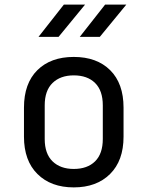

<svg xmlns="http://www.w3.org/2000/svg" viewBox="-20 -805 640 833"><path d="M300 8Q201 8 142.5 -50Q84 -108 84 -212V-338Q84 -443 142 -500.5Q200 -558 300 -558Q400 -558 458 -500.5Q516 -443 516 -338V-212Q516 -108 457.5 -50Q399 8 300 8ZM300 -72Q359 -72 392.5 -105Q426 -138 426 -202V-348Q426 -412 392.5 -445Q359 -478 300 -478Q242 -478 208 -445Q174 -412 174 -348V-202Q174 -138 208 -105Q242 -72 300 -72ZM326 -645 436 -785H528L413 -645ZM147 -645 257 -785H349L234 -645Z"/></svg>

Font: JetBrainsMonoNL NFM
Style: Regular
Weight: 400
Monospace: yes
Designer: Philipp Nurullin, Konstantin Bulenkov
Foundry: JetBrains
Version: Version 2.304; ttfautohint (v1.8.4.7-5d5b);Nerd Fonts 3.3.0